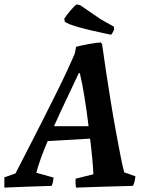

<svg xmlns="http://www.w3.org/2000/svg" viewBox="-38 -848 667 878"><path d="M-18 10Q-18 -2 -18 -13.5Q-18 -25 -18 -37L33 -55Q40 -69 58.5 -105Q77 -141 103 -191.5Q129 -242 158 -299.5Q187 -357 215.5 -414Q244 -471 267 -520.5Q290 -570 304 -603L310 -634Q333 -640 367 -646.5Q401 -653 424 -654L429 -645Q437 -585 447.5 -517Q458 -449 469 -380.5Q480 -312 491.5 -250Q503 -188 512.5 -138.5Q522 -89 530 -60L581 -42Q579 -16 570 2Q492 4 425 6Q358 8 310 10Q308 0 307.5 -10Q307 -20 308 -31L389 -51Q388 -80 384 -123Q380 -166 374 -214L180 -203Q163 -163 149.5 -126Q136 -89 128 -58L207 -36Q206 -26 204 -16Q202 -6 198 2Q134 4 76 6Q18 8 -18 10ZM322 -513Q299 -463 268.5 -399.5Q238 -336 209 -271H367Q359 -338 348.5 -403Q338 -468 327 -514ZM470 -689Q281 -728 258 -749L256 -763Q269 -782 286.5 -802.5Q304 -823 313 -828L329 -824L424 -759L483 -726L484 -713Q481 -708 478 -701Q475 -694 470 -689Z"/></svg>

Font: Labrada SemiBold
Style: Italic
Weight: 600
Italic angle: -7°
Designer: Mercedes Jáuregui
Foundry: Omnibus-Type Team
Version: Version 1.000; ttfautohint (v1.8.4.7-5d5b)